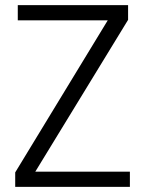

<svg xmlns="http://www.w3.org/2000/svg" viewBox="-20 -725 563 745"><path d="M484 0H39V-56L398 -646H49V-705H477V-648L117 -59H484Z"/></svg>

Font: Ulagadi Sans Light
Style: Regular
Weight: 300
Designer: Ninad Kale (Devanagari), Jonny Pinhorn (Latin)
Foundry: Indian Type Foundry
Version: Version 3.01;March 29, 2020;FontCreator 12.0.0.2522 64-bit; 